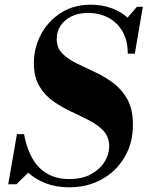

<svg xmlns="http://www.w3.org/2000/svg" viewBox="-20 -783 627 816"><path d="M274 13Q218 13 174.5 -4Q131 -21 100 -49L50 0H15L52 -213H82Q118 -22 274 -22Q330 -22 367.5 -43Q405 -64 424.5 -95.5Q444 -127 444 -161Q444 -200 421 -225.5Q398 -251 361.5 -270Q325 -289 284 -308Q243 -327 206.5 -352.5Q170 -378 147 -417Q124 -456 124 -515Q124 -579 153.5 -635.5Q183 -692 237.5 -727.5Q292 -763 366 -763Q415 -763 456 -747.5Q497 -732 522 -708L562 -754H587L553 -555H523Q523 -612 500 -650.5Q477 -689 439 -708.5Q401 -728 355 -728Q313 -728 283 -713Q253 -698 237 -673Q221 -648 221 -618Q221 -580 244.5 -556Q268 -532 305 -514Q342 -496 383 -477Q424 -458 461 -430.5Q498 -403 521.5 -360.5Q545 -318 545 -253Q545 -175 509.5 -115Q474 -55 413 -21Q352 13 274 13Z"/></svg>

Font: Libre Bodoni
Style: Italic
Weight: 400
Italic angle: -13°
Designer: Pablo Impallari, Rodrigo Fuenzalida
Foundry: Impallari Type
Version: Version 2.005;gftools[0.9.23]